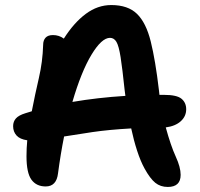

<svg xmlns="http://www.w3.org/2000/svg" viewBox="-20 -731 793 761"><path d="M645 10Q616 10 595.5 -6.5Q575 -23 553 -63Q537 -92 523.5 -133.5Q510 -175 500 -222Q411 -217 346.5 -207.5Q282 -198 234 -190Q220 -120 210 -44Q204 8 161 8Q124 8 104.5 -19Q85 -46 85 -112Q85 -143 88 -175Q59 -179 45.5 -194Q32 -209 32 -231Q32 -249 43 -261.5Q54 -274 80 -282Q92 -286 106 -290Q119 -357 134 -421.5Q149 -486 151 -553Q151 -571 160.5 -581.5Q170 -592 190 -592Q214 -592 233 -578Q273 -641 320 -676Q367 -711 421 -711Q487 -711 523 -676Q559 -641 577.5 -566.5Q596 -492 610 -373Q611 -364 612 -355Q621 -355 630 -355Q681 -355 699.5 -339.5Q718 -324 718 -298Q718 -270 696.5 -250.5Q675 -231 637 -226Q657 -153 676.5 -110.5Q696 -68 696 -38Q696 10 645 10ZM416 -581Q383 -581 342.5 -514Q302 -447 267 -327Q366 -344 477 -351Q476 -362 474 -374Q465 -460 458 -504.5Q451 -549 441.5 -565Q432 -581 416 -581Z"/></svg>

Font: Shantell Sans Normal
Style: Regular
Weight: 600
Designer: Stephen Nixon, Anya Danilova, Shantell Martin
Foundry: Arrow Type
Version: Version 1.009;[a7da0bfa3]